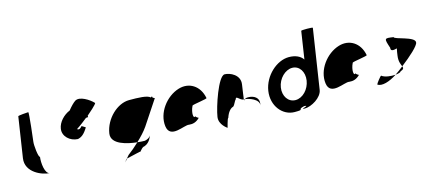

<svg xmlns="http://www.w3.org/2000/svg" viewBox="-61 -1358 4431 1983"><g transform="rotate(-15 2154.5 -366.0)"><path d="M77 -258C54 -108 229 -38 309 -38C253 -38 242 -167 251 -226C232 -227 220 -361 225 -394C226 -401 263 -703 253 -703C243 -703 144 -696 143 -689Z M534 -451C521 -371 594 -305 677 -302C715 -310 747 -331 787 -398C787 -398 750 -420 748 -422C726 -394 707 -392 695 -404C739 -432 785 -469 814 -492C830 -493 837 -494 837 -494V-509C838 -509 838 -510 838 -510C851 -521 953 -608 944 -617C905 -660 804 -726 752 -691C731 -677 701 -647 671 -609C603 -581 544 -518 534 -451Z M1005 -274C987 -158 1159 -122 1261 -111C1307 -154 1351 -201 1382 -246L1553 -504C1560 -504 1529 -512 1531 -522C1533 -533 1525 -530 1516 -522C1485 -552 1390 -554 1291 -554C1166 -554 1029 -428 1005 -274ZM1106 26C1079 76 1083 62 1113 24ZM1113 24 1259 -10C1265 6 1290 -52 1321 -52C1345 -60 1384 -84 1404 -146C1393 -124 1370 -113 1341 -106C1326 -106 1295 -107 1261 -111C1220 -72 1178 -36 1140 -8C1129 4 1120 15 1113 24Z M1583 -196C1602 -52 1775 -160 1824 -148C1863 -144 1901 -152 1939 -191C1931 -193 1905 -212 1908 -217C1886 -188 1874 -257 1910 -330C1922 -340 2077 -358 2069 -368C2043 -506 1932 -570 1817 -535C1678 -493 1564 -341 1583 -196ZM1908 -218V-217ZM1940 -192 1939 -191C1941 -191 1941 -191 1940 -190Z M2128 -149C2116 -68 2200 -14 2200 -14C2199 -6 2223 -112 2234 -112C2253 -171 2283 -200 2306 -208C2330 -208 2362 -314 2354 -261C2365 -331 2389 -256 2438 -254C2442 -281 2450 -346 2460 -409C2475 -510 2369 -556 2313 -556C2244 -556 2143 -250 2128 -149ZM2438 -254C2438 -246 2437 -242 2438 -241C2437 -237 2438 -246 2448 -254ZM2448 -254C2493 -250 2598 -215 2588 -149L2591 -170C2600 -228 2550 -264 2486 -264C2467 -264 2455 -259 2448 -254Z M2705 -274C2681 -118 2783 8 2913 8C3033 8 2931 -6 3022 -26C3095 -23 2954 0 3022 0C3093 0 3208 -66 3220 -146L3318 -784C3319 -792 3195 -792 3194 -785L3149 -490C3121 -532 3068 -556 2999 -556C2869 -556 2729 -430 2705 -274ZM2839 -274C2853 -366 2929 -440 3004 -440C3080 -440 3129 -366 3115 -274C3101 -184 3031 -109 2953 -109C2876 -109 2825 -184 2839 -274Z M3296 -196C3315 -52 3488 -160 3537 -148C3576 -144 3614 -152 3652 -191C3644 -193 3618 -212 3621 -217C3599 -188 3587 -257 3623 -330C3635 -340 3790 -358 3782 -368C3756 -506 3645 -570 3530 -535C3391 -493 3277 -341 3296 -196ZM3621 -218V-217ZM3653 -192 3652 -191C3654 -191 3654 -191 3653 -190Z M3809 -46C3851 -14 3940 -43 4018 -95C3971 -91 3903 -98 3871 -124C3863 -124 3811 -56 3809 -46ZM4036 -378C4030 -340 4062 -344 4101 -354C4095 -333 4092 -306 4088 -279C4079 -218 4098 -184 4107 -161C4209 -239 4308 -329 4309 -362C4319 -424 4095 -450 4099 -475C4000 -490 3999 -490 4036 -378ZM4018 -95C4049 -98 4074 -105 4075 -114C4114 -128 4115 -140 4107 -161C4077 -137 4047 -114 4018 -95Z"/></g></svg>

Font: Ampere
Style: CndIta
Weight: 400
Version: Version 1